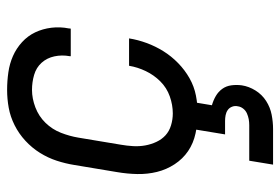

<svg xmlns="http://www.w3.org/2000/svg" viewBox="-144 -424 788 540"><g transform="rotate(-90 250.0 -154.0)"><path d="M201 8Q173 8 145 2Q117 -4 95 -19Q73 -34 58 -57Q43 -80 36.5 -106.5Q30 -133 30.5 -161.5Q31 -190 36 -219L56 -339Q60 -364 68 -388.5Q76 -413 90 -435.5Q104 -458 124 -476.5Q144 -495 168 -507Q192 -519 217 -523.5Q242 -528 267 -528Q292 -528 316.5 -524.5Q341 -521 362.5 -511.5Q384 -502 401.5 -486Q419 -470 429 -449Q439 -428 442 -403.5Q445 -379 440 -354Q440 -353 440 -351.5Q440 -350 439 -349H362Q362 -350 362 -350.5Q362 -351 362 -352Q366 -374 361.5 -395Q357 -416 343.5 -431Q330 -446 309.5 -452Q289 -458 267 -458Q243 -458 218 -448.5Q193 -439 174.5 -420Q156 -401 146.5 -376.5Q137 -352 133 -328L113 -208Q110 -191 109 -173.5Q108 -156 111 -139.5Q114 -123 121 -108Q128 -93 139.5 -82.5Q151 -72 167.5 -67Q184 -62 201 -62Q225 -62 249 -70.5Q273 -79 291 -97Q309 -115 320 -138Q331 -161 335 -185H412Q408 -160 399 -135.5Q390 -111 376 -88.5Q362 -66 342.5 -47Q323 -28 300 -15Q277 -2 251.5 3Q226 8 201 8ZM57 220 68 153H168Q177 153 185 151.5Q193 150 201 146.5Q209 143 214.5 136Q220 129 221 121Q223 113 220 105Q217 97 210.5 92.5Q204 88 196 86.5Q188 85 180 85H142L156 0H232L224 48Q238 52 250 59Q262 66 270 77Q278 88 280 102.5Q282 117 280 132Q277 152 265.5 170.5Q254 189 236 200.5Q218 212 197.5 216Q177 220 157 220Z"/></g></svg>

Font: Iosevka SS04 Oblique
Style: Regular
Weight: 400
Italic angle: -9°
Monospace: yes
Designer: Belleve Invis
Foundry: Belleve Invis
Version: Version 19.0.0; ttfautohint (v1.8.4)